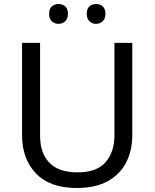

<svg xmlns="http://www.w3.org/2000/svg" viewBox="-20 -928 771 958"><path d="M640 -714V-252Q640 -178 610 -118.5Q580 -59 518.5 -24.5Q457 10 362 10Q229 10 159.5 -62.5Q90 -135 90 -254V-714H180V-251Q180 -164 226.5 -116Q273 -68 367 -68Q464 -68 507.5 -119.5Q551 -171 551 -252V-714ZM225 -859Q225 -885 239 -896.5Q253 -908 272 -908Q291 -908 305 -896.5Q319 -885 319 -859Q319 -834 305 -821.5Q291 -809 272 -809Q253 -809 239 -821.5Q225 -834 225 -859ZM413 -859Q413 -885 426.5 -896.5Q440 -908 459 -908Q478 -908 492 -896.5Q506 -885 506 -859Q506 -834 492 -821.5Q478 -809 459 -809Q440 -809 426.5 -821.5Q413 -834 413 -859Z"/></svg>

Font: Noto IKEA Simplified Chinese
Style: Regular
Weight: 400
Designer: Monotype Design Team
Foundry: Monotype Imaging Inc.
Version: Version 1.100